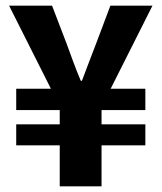

<svg xmlns="http://www.w3.org/2000/svg" viewBox="-20 -655 568 675"><path d="M190 0V-144H37V-218H190V-268H37V-343H159L12 -635H163L214 -502Q226 -469 238 -436.5Q250 -404 264 -371H268Q280 -404 293 -437Q306 -470 318 -502L368 -635H516L369 -343H491V-268H337V-218H491V-144H337V0Z"/></svg>

Font: Mada
Style: Bold
Weight: 700
Designer: Khaled Hosny
Version: Version 1.5